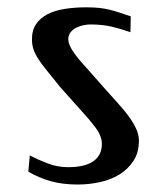

<svg xmlns="http://www.w3.org/2000/svg" viewBox="-20 -489 437 519"><path d="M213.4 -469.2Q233.9 -469.2 249 -467.5Q264.2 -465.8 277.6 -462.4Q291 -459 304.2 -454.6Q317.4 -450.2 333.5 -444.8L332.5 -401.9Q309.6 -410.2 283.9 -416.5Q258.3 -422.9 223.6 -422.9Q216.3 -422.9 206.1 -420.9Q195.8 -418.9 186.5 -414.3Q177.2 -409.7 170.9 -401.9Q164.6 -394 164.6 -382.8Q164.6 -370.1 176 -352.1Q187.5 -334 212.4 -307.1L264.6 -248Q281.2 -229 297.6 -211.2Q314 -193.4 326.7 -176.3Q339.4 -159.2 347.4 -142.3Q355.5 -125.5 355.5 -108.9Q355.5 -76.7 340.8 -54.2Q326.2 -31.7 302.7 -17.3Q279.3 -2.9 249.8 3.4Q220.2 9.8 190.4 9.8Q148.9 9.8 116.9 0.7Q85 -8.3 56.6 -24.9L60.5 -68.8Q83 -57.1 109.4 -47.1Q135.7 -37.1 163.6 -37.1Q209.5 -37.1 232.4 -53.2Q255.4 -69.3 255.4 -100.1Q255.4 -121.6 237.5 -145Q219.7 -168.5 193.4 -196.8L141.6 -254.9Q121.1 -280.8 106.7 -298.3Q92.3 -315.9 83.5 -329.6Q74.7 -343.3 70.6 -355.5Q66.4 -367.7 66.4 -382.8Q66.4 -407.7 77.9 -424.3Q89.4 -440.9 109.1 -450.9Q128.9 -460.9 155.8 -465.1Q182.6 -469.2 213.4 -469.2Z"/></svg>

Font: Federov2
Style: Regular
Weight: 400
Designer: Olexa M. Volochay | Cyreal.org
Foundry: Olexa M. Volochay | Cyreal.org
Version: Version 1.000